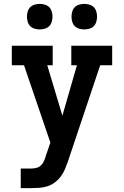

<svg xmlns="http://www.w3.org/2000/svg" viewBox="-20 -971 640 991"><path d="M87 0V-101H139Q154 -101 168 -104.5Q182 -108 192 -118Q202 -128 207.5 -141Q213 -154 217 -168L240 -235L104 -634H41V-735H252V-634H224L302 -374L377 -634H348V-735H559V-634H497L330 -136Q323 -116 314.5 -96Q306 -76 293 -59Q280 -42 262.5 -29Q245 -16 224.5 -9.5Q204 -3 182.5 -1.5Q161 0 139 0ZM415 -819Q402 -819 388.5 -823Q375 -827 366 -836Q357 -845 353 -858.5Q349 -872 349 -885Q349 -898 353 -911.5Q357 -925 366 -934Q375 -943 388.5 -947Q402 -951 415 -951Q428 -951 441.5 -947Q455 -943 464 -934Q473 -925 477 -911.5Q481 -898 481 -885Q481 -872 477 -858.5Q473 -845 464 -836Q455 -827 441.5 -823Q428 -819 415 -819ZM185 -819Q172 -819 158.5 -823Q145 -827 136 -836Q127 -845 123 -858.5Q119 -872 119 -885Q119 -898 123 -911.5Q127 -925 136 -934Q145 -943 158.5 -947Q172 -951 185 -951Q198 -951 211.5 -947Q225 -943 234 -934Q243 -925 247 -911.5Q251 -898 251 -885Q251 -872 247 -858.5Q243 -845 234 -836Q225 -827 211.5 -823Q198 -819 185 -819Z"/></svg>

Font: Iosevka Etoile
Style: Bold
Weight: 700
Designer: Belleve Invis
Foundry: Belleve Invis
Version: Version 28.1.0; ttfautohint (v1.8.4)